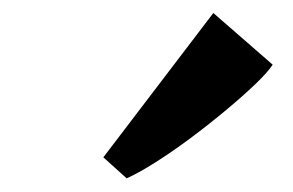

<svg xmlns="http://www.w3.org/2000/svg" viewBox="-20 -892 440 288"><path d="M135 -656 300 -872.5 389 -795Q382 -784 363.2 -766Q344.5 -748 319 -726.8Q293.5 -705.5 266 -685Q238.5 -664.5 213.2 -648.5Q188 -632.5 170 -624.5Z"/></svg>

Font: Merriweather 36pt ExtraBold
Style: Italic
Weight: 800
Italic angle: -7.8°
Version: Version 2.101